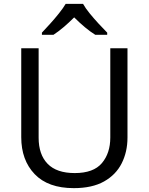

<svg xmlns="http://www.w3.org/2000/svg" viewBox="-20 -964 771 994"><path d="M640 -252Q640 -178 610 -118.5Q580 -59 518.5 -24.5Q457 10 362 10Q229 10 159.5 -62.5Q90 -135 90 -254V-714H180V-251Q180 -164 226.5 -116Q273 -68 367 -68Q464 -68 507.5 -119.5Q551 -171 551 -252V-714H640ZM410 -944Q422 -922 444.5 -894.5Q467 -867 491.5 -840.5Q516 -814 535 -795V-784H473Q447 -800 419 -823.5Q391 -847 364 -874Q337 -847 310 -824Q283 -801 257 -784H197V-795Q216 -815 239.5 -841Q263 -867 285 -894.5Q307 -922 320 -944Z"/></svg>

Font: Noto Sans Warang Citi
Style: Regular
Weight: 400
Designer: Mangu Purty
Foundry: Mangu Purty
Version: Version 3.002; ttfautohint (v1.8.4.7-5d5b)